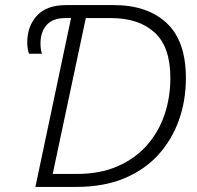

<svg xmlns="http://www.w3.org/2000/svg" viewBox="-20 -734 773 754"><path d="M119 0 259 -663H236Q187 -663 163 -635.5Q139 -608 139 -564Q139 -551 140.5 -540.5Q142 -530 145 -523H94Q91 -530 89 -542Q87 -554 87 -567Q87 -631 125 -672.5Q163 -714 240 -714H427Q559 -714 634.5 -643.5Q710 -573 710 -427Q710 -339 682.5 -262Q655 -185 601.5 -126Q548 -67 467.5 -33.5Q387 0 280 0ZM283 -51Q372 -51 440.5 -80.5Q509 -110 555.5 -162Q602 -214 625.5 -282Q649 -350 649 -428Q649 -550 587 -606.5Q525 -663 416 -663H317L187 -51Z"/></svg>

Font: Noto Sans Light
Style: Italic
Weight: 300
Italic angle: -12°
Designer: Monotype Design Team
Foundry: Monotype Imaging Inc.
Version: Version 2.013; ttfautohint (v1.8.4.7-5d5b)